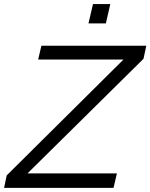

<svg xmlns="http://www.w3.org/2000/svg" viewBox="-31 -912 730 932"><path d="M398.4 -798.3 420.4 -892.1H504.4L482.9 -798.3ZM-11.2 0 1.5 -60.5 568.4 -623H154.3L169.9 -689.9H679.2L665.5 -626.5L102.5 -70.3H536.6L520 0Z"/></svg>

Font: HK Grotesk Italic
Style: Regular
Weight: 400
Italic angle: -13°
Designer: Alfredo Marco Pradil and Stefan Peev
Foundry: Hanken Design Co.
Version: Version 1.000;PS 001.000;hotconv 1.0.88;makeotf.lib2.5.64775